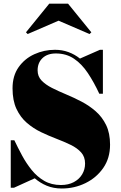

<svg xmlns="http://www.w3.org/2000/svg" viewBox="-20 -1038 674 1072"><path d="M325 14.5Q278.5 14.5 241.2 -1Q204 -16.5 174 -42.5L58.5 10H40V-255H60Q79.5 -214 103 -170.2Q126.5 -126.5 156.8 -89Q187 -51.5 227 -28.2Q267 -5 320 -5Q362 -5 392.2 -21.2Q422.5 -37.5 438.8 -64.8Q455 -92 455 -125Q455 -162.5 433 -187Q411 -211.5 375 -229Q339 -246.5 295.8 -263Q252.5 -279.5 209.2 -300.2Q166 -321 130 -352Q94 -383 72 -429.8Q50 -476.5 50 -545Q50 -615 84 -663Q118 -711 172.2 -735.5Q226.5 -760 287 -760Q327 -760 362 -747.2Q397 -734.5 426.5 -711L538 -760H554.5V-514.5H534.5Q504.5 -579 470.5 -630Q436.5 -681 393.2 -710.2Q350 -739.5 292 -739.5Q244.5 -739.5 217.2 -713.5Q190 -687.5 190 -645Q190 -611.5 212 -588.5Q234 -565.5 270 -547.2Q306 -529 349.2 -511Q392.5 -493 435.5 -470.5Q478.5 -448 514.5 -416.5Q550.5 -385 572.5 -339.8Q594.5 -294.5 594.5 -230Q594.5 -155 556.5 -100.2Q518.5 -45.5 457 -15.5Q395.5 14.5 325 14.5ZM134.5 -848 125 -857.5 255 -1017.5H360L490 -857.5L480 -848L307 -922.5Z"/></svg>

Font: Bodoni Moda Black
Style: Regular
Weight: 900
Version: Version 2.005